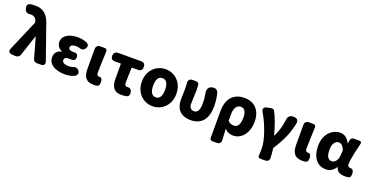

<svg xmlns="http://www.w3.org/2000/svg" viewBox="-31 -1761 5636 2911"><g transform="rotate(20 2787.0 -305.5)"><path d="M137 -285 45 -71C27 -28 45 2 92 5L152 9C185 11 214 -8 224 -39L335 -372H340L433 -43C440 -17 463 0 490 0H541H560C607 0 627 -28 612 -73L436 -575C387 -742 312 -813 178 -813C141 -813 115 -811 92 -806C48 -793 42 -767 54 -723C68 -671 101 -651 154 -664C155 -664 156 -664 157 -664C202 -664 245 -637 256 -585L259 -570Z M778 -544C733 -517 703 -476 703 -419C703 -374 731 -320 789 -301V-296C721 -279 680 -239 680 -163C680 -104 711 -60 759 -30C808 -1 876 14 949 14C1000 14 1048 7 1098 -16C1134 -37 1149 -69 1127 -105C1102 -144 1062 -150 1020 -130C1000 -124 982 -122 967 -122C893 -122 854 -143 854 -181C854 -219 878 -232 933 -232C944 -232 955 -232 966 -231C1009 -228 1032 -247 1032 -290C1032 -334 1009 -352 965 -349C960 -349 956 -349 951 -349C903 -349 877 -363 877 -394C877 -426 910 -447 961 -447C981 -447 1001 -444 1021 -439C1062 -421 1096 -431 1118 -470C1139 -506 1130 -535 1093 -554C1048 -573 998 -583 951 -583C886 -583 824 -571 778 -544Z M1244 -377V-185C1244 -66 1281 14 1413 14C1437 14 1456 12 1472 9C1507 -3 1509 -51 1503 -87C1500 -109 1484 -135 1462 -130C1461 -130 1461 -130 1460 -130C1427 -130 1411 -141 1411 -179C1411 -259 1417 -403 1422 -526C1423 -553 1408 -569 1382 -569H1334H1309C1270 -569 1244 -543 1244 -504Z M1694 -308V-187C1694 -67 1735 14 1858 14C1886 14 1912 11 1936 7C1977 -2 1989 -31 1982 -72C1975 -113 1949 -136 1907 -130C1906 -130 1906 -130 1905 -130C1879 -130 1861 -141 1861 -181C1861 -242 1864 -336 1868 -430H1968C2014 -430 2037 -454 2037 -500C2037 -546 2014 -569 1968 -569H1825H1614L1591 -567C1550 -564 1529 -540 1529 -498C1529 -454 1551 -430 1595 -430H1694Z M2556 -505C2505 -556 2436 -583 2363 -583C2218 -583 2085 -473 2085 -285C2085 -96 2218 14 2363 14C2436 14 2505 -14 2556 -65C2608 -116 2641 -191 2641 -285C2641 -379 2608 -454 2556 -505ZM2436 -172C2421 -145 2397 -130 2363 -130C2330 -130 2306 -145 2290 -172C2274 -199 2267 -238 2267 -285C2267 -379 2296 -439 2363 -439C2430 -439 2459 -379 2459 -285C2459 -238 2452 -199 2436 -172Z M3177 -70C3222 -125 3244 -203 3244 -300C3244 -366 3236 -434 3222 -500C3209 -555 3173 -577 3118 -565C3059 -552 3039 -504 3052 -445C3063 -387 3067 -338 3067 -292C3067 -179 3037 -130 2979 -130C2936 -130 2902 -161 2902 -216C2902 -292 2909 -383 2909 -427C2909 -466 2908 -502 2904 -534C2901 -553 2882 -569 2858 -569H2812H2797C2754 -569 2729 -541 2735 -492C2738 -455 2739 -419 2739 -392C2739 -338 2735 -285 2735 -231C2735 -90 2805 14 2979 14C3067 14 3133 -16 3177 -70Z M3358 -34V160C3358 186 3374 202 3400 202H3448H3471C3512 202 3537 176 3535 136C3532 76 3529 15 3525 -48C3564 -1 3618 14 3665 14C3785 14 3901 -98 3901 -294C3901 -477 3799 -583 3633 -583C3475 -583 3358 -487 3358 -270ZM3553 -397C3571 -423 3597 -438 3626 -438C3688 -438 3719 -391 3719 -291C3719 -234 3708 -194 3691 -169C3673 -143 3649 -132 3623 -132C3590 -132 3558 -139 3525 -174V-287C3525 -333 3536 -370 3553 -397Z M4010 -563 3998 -561C3950 -551 3936 -517 3965 -472C4066 -301 4140 -77 4140 44C4140 102 4139 134 4136 166C4133 185 4148 202 4174 202H4223H4251C4290 202 4316 176 4315 141C4313 90 4309 35 4301 -16C4424 -208 4471 -331 4503 -478C4515 -542 4491 -569 4426 -569C4369 -569 4341 -536 4336 -480C4323 -381 4297 -289 4254 -201H4249C4212 -344 4162 -477 4118 -557C4111 -569 4085 -580 4059 -574Z M4611 -377V-185C4611 -66 4648 14 4780 14C4804 14 4823 12 4839 9C4874 -3 4876 -51 4870 -87C4867 -109 4851 -135 4829 -130C4828 -130 4828 -130 4827 -130C4794 -130 4778 -141 4778 -179C4778 -259 4784 -403 4789 -526C4790 -553 4775 -569 4749 -569H4701H4676C4637 -569 4611 -543 4611 -504Z M5484 -358C5496 -416 5511 -476 5524 -532C5529 -553 5517 -569 5492 -569H5445H5402C5375 -569 5354 -551 5349 -525L5340 -474H5335C5298 -551 5244 -583 5181 -583C5049 -583 4929 -471 4929 -283C4929 -98 5019 14 5158 14C5224 14 5275 -16 5313 -78H5318C5340 -10 5388 14 5469 14C5492 14 5513 12 5530 8C5563 -3 5564 -49 5559 -83C5555 -107 5539 -135 5515 -130C5514 -130 5514 -130 5513 -130C5481 -130 5458 -142 5458 -182C5458 -224 5469 -288 5484 -358ZM5135 -168C5120 -193 5111 -231 5111 -285C5111 -340 5123 -378 5142 -402C5160 -427 5184 -438 5208 -438C5254 -438 5283 -404 5305 -345L5298 -248C5294 -183 5248 -132 5201 -132C5174 -132 5151 -143 5135 -168Z"/></g></svg>

Font: GenSenRounded2 TW H
Style: Regular
Weight: 900
Version: Version 2.100;PS 2.1;hotconv 16.6.51;makeotf.lib2.5.65220 DE